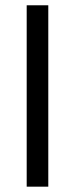

<svg xmlns="http://www.w3.org/2000/svg" viewBox="-20 -700 281 720"><path d="M80.1 0V-680.2H161.1V0Z"/></svg>

Font: TASA Orbiter Text
Style: Regular
Weight: 400
Designer: Weizhong Zhang
Version: Version 1.000;Glyphs 3.1.2 (3151)